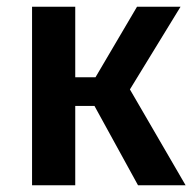

<svg xmlns="http://www.w3.org/2000/svg" viewBox="-20 -549 576 569"><path d="M365 -284 530 0H389L260 -235H203V0H75V-529H203V-320H263L386 -529H515Z"/></svg>

Font: Fira Sans Medium
Style: Regular
Weight: 500
Designer: bBox Type GmbH & Carrois Corporate GbR & Edenspiekermann AG
Foundry: bBox Type GmbH & Carrois Corporate GbR & Edenspiekermann AG
Version: Version 4.301